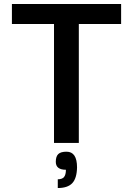

<svg xmlns="http://www.w3.org/2000/svg" viewBox="-20 -720 670 967"><path d="M590 -700V-599H377V0H252V-599H40V-700ZM315 44Q368 44 368 123Q367 178 344 202.5Q321 227 271 227V183Q293 183 302.5 171.5Q312 160 312 135Q261 135 261 95Q261 68 273.5 56Q286 44 315 44Z"/></svg>

Font: Fivo Sans Med
Style: Regular
Weight: 450
Designer: Alexander Slobzheninov
Foundry: Alexander Slobzheninov
Version: 1.0